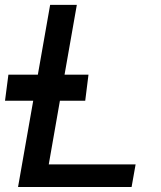

<svg xmlns="http://www.w3.org/2000/svg" viewBox="-21 -746 641 766"><path d="M111.5 -344H-1L12.5 -448H130L179 -726.5H285.5L236.5 -448H332L319 -344H218L173.5 -90H520L504 0H51Z"/></svg>

Font: JuliaMono Medium
Style: Italic
Weight: 500
Italic angle: -9°
Monospace: yes
Designer: cormullion
Foundry: corm
Version: Version 0.054; ttfautohint (v1.8.4)